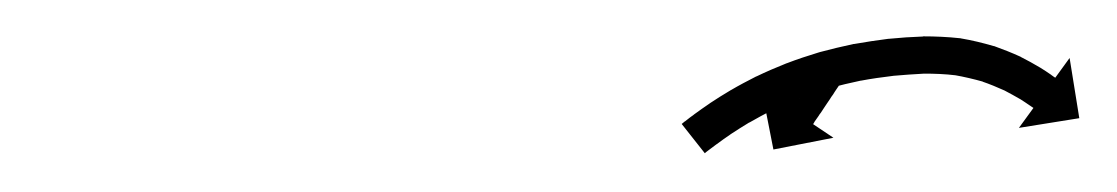

<svg xmlns="http://www.w3.org/2000/svg" viewBox="-20 -592 599 103"><path d="M434 -552C434.1 -552.1 434.1 -552.2 434.2 -552.3L417.6 -563.4C417.5 -563.3 417.5 -563.2 417.4 -563.1C417.2 -562.8 417 -562.6 416.8 -562.3C416.5 -561.8 416.2 -561.4 415.9 -560.9C415.6 -560.4 415.2 -559.8 414.8 -559.2C414.3 -558.6 413.9 -557.9 413.4 -557.2C412.9 -556.4 412.4 -555.7 411.9 -554.9C411.4 -554.1 410.8 -553.3 410.3 -552.5C409.7 -551.7 409.1 -550.8 408.6 -550C408 -549.2 407.5 -548.3 406.9 -547.5C406.4 -546.7 405.8 -545.9 405.3 -545.1C404.8 -544.3 404.3 -543.6 403.7 -542.8C403.3 -542.1 402.8 -541.4 402.4 -540.8C402 -540.2 401.6 -539.6 401.2 -539C400.9 -538.6 400.6 -538.2 400.3 -537.7C400.1 -537.4 400 -537.2 399.8 -536.9C399.7 -536.8 399.6 -536.7 399.6 -536.6L388.6 -543.9L394.9 -511.8L427.1 -518.1L416.2 -525.4C416.2 -525.5 416.3 -525.6 416.4 -525.7C416.6 -526 416.8 -526.3 416.9 -526.6C417.2 -527 417.5 -527.5 417.8 -527.9C418.2 -528.5 418.6 -529 419 -529.6C419.4 -530.3 419.9 -531 420.4 -531.6C420.9 -532.4 421.4 -533.2 421.9 -533.9C422.4 -534.7 423 -535.5 423.5 -536.3C424.1 -537.2 424.6 -538 425.2 -538.8C425.7 -539.7 426.3 -540.5 426.9 -541.3C427.4 -542.2 428 -543 428.5 -543.8C429 -544.5 429.5 -545.3 430 -546C430.5 -546.7 430.9 -547.4 431.4 -548.1C431.8 -548.6 432.2 -549.2 432.5 -549.8C432.8 -550.2 433.1 -550.7 433.4 -551.1C433.6 -551.4 433.8 -551.7 434 -552ZM347.4 -526.9C346.8 -526.4 346.3 -526 345.7 -525.5L358.1 -509.8C358.6 -510.3 359.2 -510.7 359.7 -511.1C359.7 -511.1 359.7 -511.1 359.7 -511.1C359.7 -511.1 359.7 -511.1 359.7 -511.1C361.3 -512.3 362.9 -513.5 364.5 -514.7C364.5 -514.7 364.4 -514.7 364.4 -514.7C364.4 -514.7 364.4 -514.6 364.4 -514.6C366.9 -516.5 369.4 -518.2 372 -520C372 -520 371.9 -520 371.9 -519.9C371.9 -519.9 371.8 -519.9 371.8 -519.9C375.2 -522.1 378.6 -524.3 382.1 -526.4C382.1 -526.4 382 -526.3 382 -526.3C381.9 -526.3 381.9 -526.2 381.9 -526.2C386.1 -528.6 390.3 -530.9 394.6 -533.1C394.6 -533.1 394.5 -533 394.5 -533C394.4 -533 394.3 -532.9 394.3 -532.9C399.2 -535.2 404.1 -537.4 409.1 -539.4C409.1 -539.4 409 -539.4 408.9 -539.3C408.9 -539.3 408.8 -539.3 408.8 -539.3C414.2 -541.3 419.6 -543.1 425.1 -544.8C425.1 -544.8 425 -544.7 424.9 -544.7C424.9 -544.7 424.8 -544.7 424.8 -544.7C430.5 -546.2 436.2 -547.6 442 -548.8C442 -548.8 441.9 -548.8 441.9 -548.8C441.8 -548.7 441.7 -548.7 441.7 -548.7C447.5 -549.8 453.3 -550.6 459.1 -551.3C459.1 -551.3 459.1 -551.3 459 -551.3C458.9 -551.3 458.9 -551.3 458.9 -551.3C464.5 -551.8 470.2 -552.2 475.8 -552.5C475.8 -552.5 475.7 -552.5 475.7 -552.5C475.6 -552.5 475.5 -552.5 475.5 -552.5C481.2 -552.5 487 -552.3 492.7 -551.6C492.7 -551.6 492.5 -551.6 492.4 -551.7C492.2 -551.7 492.1 -551.7 492.1 -551.7C497.2 -550.8 502.3 -549.6 507.3 -548.2C507.3 -548.2 507.2 -548.2 507.1 -548.2C506.9 -548.3 506.8 -548.3 506.8 -548.3C510.9 -546.9 515 -545.2 519 -543.4C519 -543.4 518.9 -543.4 518.8 -543.5C518.7 -543.5 518.6 -543.6 518.6 -543.6C521.6 -542 524.6 -540.4 527.5 -538.7C527.5 -538.7 527.4 -538.8 527.3 -538.8C527.3 -538.8 527.2 -538.9 527.2 -538.9C529 -537.7 530.8 -536.6 532.6 -535.3C532.6 -535.3 532.6 -535.4 532.5 -535.4C532.5 -535.4 532.5 -535.4 532.5 -535.4C533.1 -535 533.7 -534.5 534.4 -534.1L526.6 -523.4L559 -528.6L553.8 -560.9L546.1 -550.3C545.4 -550.7 544.8 -551.2 544.1 -551.7C544.1 -551.7 544.1 -551.7 544 -551.7C544 -551.8 544 -551.8 544 -551.8C542 -553.2 540 -554.5 537.9 -555.8C537.9 -555.8 537.9 -555.8 537.8 -555.8C537.8 -555.9 537.7 -555.9 537.7 -555.9C534.5 -557.8 531.1 -559.7 527.7 -561.4C527.7 -561.4 527.7 -561.4 527.6 -561.5C527.5 -561.5 527.4 -561.6 527.4 -561.6C522.8 -563.7 518.2 -565.5 513.5 -567.2C513.5 -567.2 513.4 -567.2 513.2 -567.3C513.1 -567.3 513 -567.3 513 -567.3C507.2 -569 501.4 -570.4 495.5 -571.4C495.5 -571.4 495.3 -571.4 495.2 -571.5C495 -571.5 494.9 -571.5 494.9 -571.5C488.4 -572.2 481.8 -572.5 475.3 -572.5C475.3 -572.5 475.2 -572.5 475.1 -572.4C475 -572.4 474.9 -572.4 474.9 -572.4C469 -572.2 463 -571.8 457 -571.2C457 -571.2 456.9 -571.2 456.9 -571.2C456.8 -571.2 456.7 -571.2 456.7 -571.2C450.5 -570.4 444.4 -569.5 438.2 -568.4C438.2 -568.4 438.1 -568.4 438.1 -568.4C438 -568.4 437.9 -568.4 437.9 -568.4C431.8 -567.1 425.6 -565.6 419.6 -564C419.6 -564 419.5 -564 419.4 -563.9C419.4 -563.9 419.3 -563.9 419.3 -563.9C413.4 -562.1 407.6 -560.2 401.9 -558C401.9 -558 401.8 -558 401.7 -558C401.6 -558 401.6 -557.9 401.6 -557.9C396.3 -555.8 391 -553.5 385.8 -551C385.8 -551 385.7 -551 385.7 -551C385.6 -550.9 385.5 -550.9 385.5 -550.9C381 -548.6 376.4 -546.2 372 -543.6C372 -543.6 371.9 -543.6 371.9 -543.6C371.8 -543.5 371.8 -543.5 371.8 -543.5C368.1 -541.3 364.4 -539 360.8 -536.6C360.8 -536.6 360.8 -536.6 360.7 -536.5C360.7 -536.5 360.7 -536.5 360.7 -536.5C357.9 -534.6 355.2 -532.7 352.6 -530.8C352.6 -530.8 352.6 -530.8 352.5 -530.8C352.5 -530.7 352.5 -530.7 352.5 -530.7C350.8 -529.5 349.1 -528.2 347.5 -526.9C347.5 -526.9 347.5 -526.9 347.4 -526.9C347.4 -526.9 347.4 -526.9 347.4 -526.9Z"/></svg>

Font: FRB American Cursive Just Arrows
Style: Bold Italic
Weight: 700
Italic angle: -25°
Version: Version 2.0;Modular Font Editor K font №1